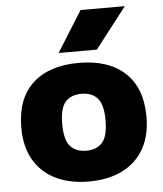

<svg xmlns="http://www.w3.org/2000/svg" viewBox="-56 -857 778 916"><g transform="rotate(-5 333.0 -399.0)"><path d="M333.5 10.5Q242 10.5 174.8 -22.2Q107.5 -55 70.5 -118.2Q33.5 -181.5 33.5 -273.5Q33.5 -412 112.2 -484.8Q191 -557.5 333.5 -557.5Q475.5 -557.5 554.2 -484.5Q633 -411.5 633 -274Q633 -182 596 -118.5Q559 -55 491.8 -22.2Q424.5 10.5 333.5 10.5ZM333.5 -137Q383.5 -137 410.2 -167.5Q437 -198 437 -273.5Q437 -349.5 410 -379.5Q383 -409.5 333.5 -409.5Q283.5 -409.5 256.5 -379.5Q229.5 -349.5 229.5 -274Q229.5 -198.5 256.2 -167.8Q283 -137 333.5 -137ZM242 -613 364 -808H576L425 -613Z"/></g></svg>

Font: Encode Sans SemiExpanded SemiExpanded ExtraBold
Style: Regular
Weight: 800
Width: 6
Designer: Multiple Designers
Foundry: Impallari Type
Version: Version 3.000; ttfautohint (v1.8.3) -l 8 -r 50 -G 200 -x 14 